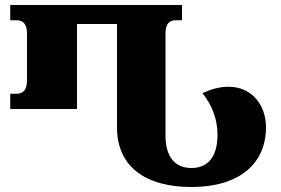

<svg xmlns="http://www.w3.org/2000/svg" viewBox="-20 -734 1124 768"><path d="M746 14C937 14 1044 -79 1044 -225C1044 -312 989 -387 894 -387C855 -387 818 -375 790 -361C828 -314 850 -257 850 -195C850 -109 813 -62 746 -62C681 -62 642 -105 642 -192V-599C642 -636 655 -653 683 -653H708V-714H21V-653H46C74 -653 88 -636 88 -599V-413C88 -376 74 -359 46 -359H21V-298H288V-638H448V-224C448 -70 559 14 746 14Z"/></svg>

Font: Noto Serif Georgian Black
Style: Regular
Weight: 900
Designer: Monotype Design Team, Akaki Razmadze
Foundry: Google LLC
Version: Version 2.003